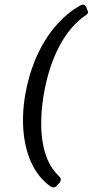

<svg xmlns="http://www.w3.org/2000/svg" viewBox="-20 -748 400 829"><path d="M168 -334Q149 -216 165.5 -126.5Q182 -37 233 11Q242 19 242.5 26Q243 33 235 44L232 46Q224 58 216 60.5Q208 63 197 56Q150 23 120.5 -35Q91 -93 82.5 -169.5Q74 -246 88 -334Q103 -423 136 -499Q169 -575 217.5 -632.5Q266 -690 324 -723Q335 -730 342 -727.5Q349 -725 354 -714V-712Q360 -700 360 -695Q360 -690 354 -685Q284 -639 236 -548Q188 -457 168 -334Z"/></svg>

Font: Winky Sans Light
Style: Italic
Weight: 300
Italic angle: -8.97852°
Designer: Simon Atzbach
Foundry: typofactur
Version: Version 1.205